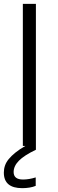

<svg xmlns="http://www.w3.org/2000/svg" viewBox="-26 -760 300 1000"><path d="M93 -740H161V20Q100 49 72.5 77Q45 105 45 136Q45 175 94 175Q125 175 160 164V208Q146 214 127.5 217Q109 220 90 220Q-6 220 -6 139Q-6 120 0 102.5Q6 85 19.5 68.5Q33 52 54 35Q75 18 106 0H93Z"/></svg>

Font: EncodeSans
Style: Light
Weight: 300
Designer: Pablo Impallari, Andres Torresi
Foundry: Pablo Impallari, Andres Torresi
Version: Version 1.000; ttfautohint (v1.4.1)